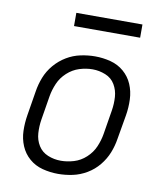

<svg xmlns="http://www.w3.org/2000/svg" viewBox="-82 -783 739 858"><g transform="rotate(10 288.0 -353.5)"><path d="M239 8Q272 8 305 1Q338 -6 368.5 -24Q399 -42 421.5 -69.5Q444 -97 456.5 -128.5Q469 -160 474 -193L493 -303Q499 -339 497.5 -375.5Q496 -412 482.5 -443.5Q469 -475 443 -497.5Q417 -520 382.5 -529Q348 -538 312 -538Q280 -538 246.5 -531Q213 -524 183 -506Q153 -488 130 -461Q107 -434 94.5 -402Q82 -370 77 -337L59 -227Q53 -191 54 -155Q55 -119 68.5 -87Q82 -55 108 -32.5Q134 -10 168.5 -1Q203 8 239 8ZM241 -52Q210 -52 182 -63.5Q154 -75 138.5 -100Q123 -125 121 -156Q119 -187 124 -218L142 -328Q147 -357 159.5 -386Q172 -415 196.5 -437.5Q221 -460 251 -469.5Q281 -479 311 -479Q341 -479 369.5 -467.5Q398 -456 413 -430.5Q428 -405 430 -374.5Q432 -344 427 -313L409 -203Q404 -173 391.5 -144Q379 -115 354.5 -92.5Q330 -70 300 -61Q270 -52 241 -52ZM195 -655H495V-715H195Z"/></g></svg>

Font: Iosevka Sparkle Light
Style: Italic
Weight: 300
Italic angle: -9°
Designer: Belleve Invis
Foundry: Belleve Invis
Version: Version 4.5.0; ttfautohint (v1.8.3)